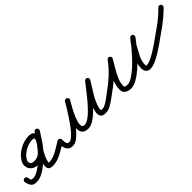

<svg xmlns="http://www.w3.org/2000/svg" viewBox="100 -897 1533 1533"><g transform="rotate(-45 867.0 -130.0)"><path d="M-21 -46Q-22 -55 -17 -62Q-12 -69 -4 -71Q5 -72 12 -67Q19 -62 21 -54Q23 -38 25.5 -29.5Q28 -21 49 -21Q75 -21 108 -41.5Q141 -62 174 -93Q207 -124 233.5 -156Q260 -188 272 -209Q280 -222 280.5 -233Q281 -244 262 -244Q223 -244 182.5 -222.5Q142 -201 121 -169Q106 -146 114.5 -128.5Q123 -111 151 -111Q182 -111 206 -128Q230 -145 250 -171Q270 -197 287 -225Q304 -253 319 -276Q325 -284 333 -285Q341 -286 348 -281Q354 -277 356.5 -269Q359 -261 354 -252Q332 -219 305.5 -183.5Q279 -148 257 -111Q235 -74 226 -36Q223 -27 223 -24Q223 -21 230 -21Q259 -21 288.5 -33.5Q318 -46 345.5 -63.5Q373 -81 397 -95Q405 -99 413.5 -97Q422 -95 426 -88Q430 -80 428 -71.5Q426 -63 419 -59Q390 -42 359.5 -23.5Q329 -5 296.5 8Q264 21 230 21Q196 21 187 3Q178 -15 185.5 -44.5Q193 -74 211.5 -108.5Q230 -143 251.5 -176.5Q273 -210 292 -236.5Q311 -263 319 -275Q324 -284 332.5 -285Q341 -286 348 -281Q354 -277 356.5 -269Q359 -261 354 -252Q335 -224 315.5 -192.5Q296 -161 272.5 -133Q249 -105 219.5 -87Q190 -69 151 -69Q116 -69 94.5 -87.5Q73 -106 69.5 -134Q66 -162 85 -191Q112 -233 162 -259.5Q212 -286 262 -286Q292 -286 306.5 -271Q321 -256 321.5 -233Q322 -210 308 -187Q292 -160 262.5 -124.5Q233 -89 195.5 -55.5Q158 -22 120 -0.5Q82 21 48 21Q12 21 -1.5 3Q-15 -15 -21 -46Q-21 -46 -21 -46Q-21 -46 -21 -46Z M387 -77Q387 -86 393 -92Q399 -98 408 -98Q417 -98 423 -92Q429 -86 429 -77Q429 -66 430 -53Q431 -40 436.5 -30.5Q442 -21 456 -21Q473 -21 496 -41.5Q519 -62 543.5 -94.5Q568 -127 591.5 -162.5Q615 -198 633.5 -228.5Q652 -259 662 -276Q668 -284 676 -285Q684 -286 691 -282Q698 -278 701 -270.5Q704 -263 698 -254Q695 -247 680.5 -223Q666 -199 650 -167Q634 -135 623.5 -104.5Q613 -74 614.5 -53Q616 -32 639 -31Q639 -31 639 -31Q638 -31 638 -31Q660 -31 687.5 -50Q715 -69 744 -99.5Q773 -130 801 -163.5Q829 -197 852 -227.5Q875 -258 891 -278Q897 -285 905 -285.5Q913 -286 919 -282Q926 -277 928 -269.5Q930 -262 925 -253Q896 -207 863.5 -154Q831 -101 817 -48Q814 -35 814 -27.5Q814 -20 830 -21Q849 -22 872 -35.5Q895 -49 917 -66Q939 -83 955 -94Q962 -99 970.5 -97.5Q979 -96 984 -89Q989 -82 987.5 -73.5Q986 -65 979 -60Q959 -46 934.5 -27.5Q910 -9 883.5 5.5Q857 20 832 21Q794 23 781.5 5Q769 -13 774.5 -44Q780 -75 796 -111Q812 -147 831.5 -181.5Q851 -216 867.5 -241.5Q884 -267 889 -276Q895 -284 903 -284Q911 -284 918 -280Q925 -275 927.5 -267Q930 -259 924 -251Q905 -228 879.5 -195Q854 -162 824.5 -126Q795 -90 763 -59Q731 -28 699.5 -8.5Q668 11 638 11Q638 11 638 11Q637 11 637 11Q601 9 586.5 -8.5Q572 -26 572.5 -54.5Q573 -83 584 -115.5Q595 -148 610.5 -180Q626 -212 640.5 -237Q655 -262 662 -275Q667 -284 675.5 -285Q684 -286 691 -282Q698 -278 701 -270Q704 -262 698 -253Q685 -232 664.5 -198Q644 -164 618.5 -126Q593 -88 565.5 -54.5Q538 -21 510 0Q482 21 456 21Q427 21 412.5 6.5Q398 -8 392.5 -30.5Q387 -53 387 -77Q387 -77 387 -77Q387 -77 387 -77Z M949 -65Q944 -72 945.5 -80.5Q947 -89 954 -94Q1006 -130 1053 -174Q1100 -218 1137 -269Q1143 -277 1151 -278Q1159 -279 1165 -275Q1172 -271 1174.5 -263Q1177 -255 1172 -247Q1154 -215 1132 -179Q1110 -143 1094 -105.5Q1078 -68 1078 -32Q1078 -21 1089 -18.5Q1100 -16 1108 -16Q1132 -16 1163.5 -35.5Q1195 -55 1228.5 -85.5Q1262 -116 1293.5 -150.5Q1325 -185 1349.5 -215.5Q1374 -246 1388 -265Q1394 -273 1402.5 -273.5Q1411 -274 1417 -269Q1423 -264 1425.5 -256Q1428 -248 1421 -240Q1411 -227 1400 -214Q1389 -201 1381 -187Q1381 -187 1381 -187Q1382 -187 1382 -187Q1362 -151 1341 -111.5Q1320 -72 1320 -30Q1320 -23 1322 -20Q1322 -20 1322 -20Q1321 -20 1321 -20Q1322 -20 1323 -18Q1324 -16 1323 -17Q1321 -19 1321 -19Q1324 -18 1328 -18Q1349 -18 1379 -32.5Q1409 -47 1437.5 -65Q1466 -83 1482 -94Q1482 -94 1482 -94Q1482 -94 1482 -94Q1489 -99 1497.5 -97.5Q1506 -96 1511 -89Q1516 -82 1514.5 -73.5Q1513 -65 1506 -60Q1485 -45 1453.5 -25.5Q1422 -6 1388.5 9Q1355 24 1328 24Q1298 24 1285 0Q1285 0 1284 0Q1284 0 1284 0Q1278 -13 1278 -30Q1278 -78 1300.5 -122Q1323 -166 1344 -207Q1344 -207 1345 -207Q1345 -207 1345 -207Q1354 -223 1365.5 -237.5Q1377 -252 1389 -266Q1395 -274 1403 -274Q1411 -274 1418 -270Q1424 -265 1426 -257Q1428 -249 1422 -241Q1406 -218 1378.5 -184Q1351 -150 1317 -113.5Q1283 -77 1246.5 -45.5Q1210 -14 1174.5 6Q1139 26 1108 26Q1081 26 1058.5 12.5Q1036 -1 1036 -32Q1036 -73 1052.5 -114Q1069 -155 1092.5 -194Q1116 -233 1136 -267Q1141 -276 1149 -276.5Q1157 -277 1164 -273Q1171 -269 1174 -261Q1177 -253 1171 -245Q1132 -191 1082.5 -144Q1033 -97 978 -60Q971 -55 962.5 -56.5Q954 -58 949 -65Z M1476 -63Q1471 -71 1472.5 -79.5Q1474 -88 1481 -93Q1542 -136 1604.5 -180.5Q1667 -225 1719 -279Q1719 -279 1719 -279Q1719 -279 1719 -279Q1725 -285 1734 -285Q1743 -285 1749 -279Q1755 -273 1755 -264Q1755 -255 1749 -249Q1695 -195 1631.5 -149Q1568 -103 1505 -59Q1498 -54 1489.5 -55Q1481 -56 1476 -63Z"/></g></svg>

Font: FRB American Cursive Medium
Style: Italic
Weight: 500
Italic angle: -25°
Version: Version 2.0;Modular Font Editor K font №1